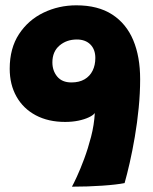

<svg xmlns="http://www.w3.org/2000/svg" viewBox="-20 -702 574 722"><path d="M448.5 -13.5Q418.5 -7.5 364.5 -3.8Q310.5 0 250.5 0Q256.5 -10.5 269.2 -38Q282 -65.5 296.5 -104.5Q311 -143.5 322.5 -187.8Q334 -232 336.5 -277Q330.5 -268.5 314 -260.8Q297.5 -253 274.5 -248.2Q251.5 -243.5 225 -243.5Q161.5 -243.5 114.5 -268.5Q67.5 -293.5 42 -338.8Q16.5 -384 16.5 -443.5Q16.5 -520.5 51.5 -573.8Q86.5 -627 143.8 -654.5Q201 -682 267 -682Q348.5 -682 401.8 -647.5Q455 -613 481 -551Q507 -489 507 -404.5Q507 -351.5 501.5 -295.8Q496 -240 487 -187.5Q478 -135 467.8 -90Q457.5 -45 448.5 -13.5ZM269 -553.5Q230.5 -553.5 203.8 -530.8Q177 -508 177 -467.5Q177 -436 195.2 -414Q213.5 -392 248.5 -392Q278 -392 298 -403.8Q318 -415.5 328.2 -436.2Q338.5 -457 338.5 -484Q338.5 -516 319.8 -534.8Q301 -553.5 269 -553.5Z"/></svg>

Font: Grandstander Thin ExtraBold
Style: Regular
Weight: 800
Version: Version 1.200